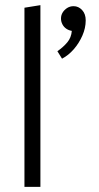

<svg xmlns="http://www.w3.org/2000/svg" viewBox="-20 -726 383 746"><path d="M266 -702Q252 -702 241 -695Q230 -688 223.5 -677.5Q217 -667 217 -654Q217 -642 222.5 -631.5Q228 -621 237.5 -614.5Q247 -608 259 -606Q257 -580 241.5 -561.5Q226 -543 203 -527L221 -498Q246 -511 266.5 -534.5Q287 -558 300 -587.5Q313 -617 313 -647Q313 -672 299 -687Q285 -702 266 -702ZM137 0V-706L75 -696V0Z"/></svg>

Font: Catamaran Light
Style: Regular
Weight: 300
Designer: Pria Ravichandran
Version: Version 2.000